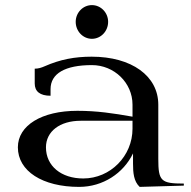

<svg xmlns="http://www.w3.org/2000/svg" viewBox="-20 -727 750 752"><path d="M276.5 -641.5C276.5 -604.8 304.9 -575 340 -575C375.1 -575 403.5 -604.8 403.5 -641.5C403.5 -677.4 375.1 -707 340 -707C304.9 -707 276.5 -677.4 276.5 -641.5ZM50 -150C50 -57 146.2 5 290 5C383.3 5 463.8 -48.7 501 -126.2V-87C501 -50.8 503.5 -17.2 527 5L700 0V-8C610 -8 600 -17.9 600 -105V-317C600 -429.5 495.6 -505 339 -505C272.5 -505 215.8 -494.2 155 -467.5C141.9 -461.7 130.1 -458 116 -458V-400C116 -368.8 136.7 -352 178 -352V-378C178 -439 234.9 -472 340 -472C427.5 -472 499 -402.6 499 -317V-270C423.6 -283.4 359.3 -293 283 -293C143.4 -293 50 -235.8 50 -150ZM160 -150C160 -212.2 214.4 -254 296 -254H499V-223C499 -115.7 412.2 -28 306 -28C219.8 -28 160 -76.8 160 -150Z"/></svg>

Font: Prida01
Style: Bold
Weight: 700
Designer: gluk
Foundry: gluk
Version: Version 00.072